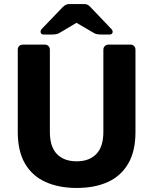

<svg xmlns="http://www.w3.org/2000/svg" viewBox="-20 -921 759 951"><path d="M360 10Q272 10 206 -19.5Q140 -49 104 -110.5Q68 -172 68 -267V-675Q68 -686 75 -693Q82 -700 93 -700H202Q213 -700 220 -693Q227 -686 227 -675V-268Q227 -194 262 -158Q297 -122 360 -122Q422 -122 457 -158Q492 -194 492 -268V-675Q492 -686 499.5 -693Q507 -700 517 -700H627Q637 -700 644 -693Q651 -686 651 -675V-267Q651 -172 615 -110.5Q579 -49 514 -19.5Q449 10 360 10ZM196 -750Q181 -750 181 -764Q181 -772 189 -780L289 -884Q300 -895 307.5 -898Q315 -901 324 -901H395Q405 -901 412.5 -898Q420 -895 430 -884L529 -780Q538 -772 538 -764Q538 -750 523 -750H478Q470 -750 461.5 -751.5Q453 -753 446 -757L359 -808L273 -757Q266 -753 257.5 -751.5Q249 -750 241 -750Z"/></svg>

Font: Rubik SemiBold
Style: Regular
Weight: 600
Designer: Hubert and Fischer
Foundry: Hubert and Fischer
Version: Version 2.300;gftools[0.9.30]